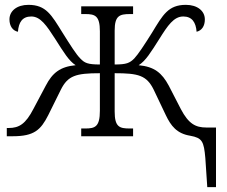

<svg xmlns="http://www.w3.org/2000/svg" viewBox="-20 -562 938 792"><path d="M827 90 835 210H871V-36H831C787 -36 758 -51 726 -112L676 -209C648 -261 617 -287 552 -293C581 -311 602 -346 637 -401C672 -457 697 -494 736 -494C772 -494 788 -470 791 -431C812 -436 825 -454 825 -482C825 -517 794 -542 747 -542C674 -542 652 -501 607 -427C575 -376 550 -338 534 -321C515 -302 502 -296 453 -296V-436C453 -497 473 -504 516 -504H529V-536H315V-504H332C372 -504 392 -497 392 -433V-296C342 -296 329 -302 311 -321C294 -338 270 -376 238 -427C192 -501 170 -542 97 -542C50 -542 19 -517 19 -482C19 -454 33 -435 54 -431C57 -470 72 -494 109 -494C147 -494 172 -457 208 -401C243 -346 264 -311 292 -293C228 -287 196 -261 169 -209L118 -113C86 -51 59 -34 16 -34H8V0H33C121 0 148 -26 179 -87L231 -192C260 -250 293 -260 392 -260V-105C392 -39 372 -32 332 -32H315V0H529V-32H515C473 -32 453 -38 453 -102V-260C551 -260 585 -251 614 -192L664 -87C685 -43 709 -11 765 -2C814 7 821 21 827 90Z"/></svg>

Font: Noto Serif Light
Style: Regular
Weight: 300
Designer: Monotype Design Team
Foundry: Monotype Imaging Inc.
Version: Version 2.013